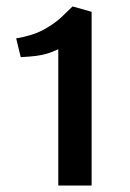

<svg xmlns="http://www.w3.org/2000/svg" viewBox="-20 -973 403 593"><path d="M160 -400V-821Q142 -812.5 126.8 -807.8Q111.5 -803 92.5 -800.5Q73.5 -798 44 -796.5L30 -854.5Q81 -863 114.5 -881.2Q148 -899.5 169.2 -919.5Q190.5 -939.5 204 -953L206.5 -952.5L263 -936.5V-400Z"/></svg>

Font: Tracken
Style: Regular
Weight: 400
Designer: Eben Sorkin
Foundry: Eben Sorkin
Version: Version 2.001